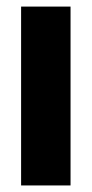

<svg xmlns="http://www.w3.org/2000/svg" viewBox="-20 -566 280 586"><path d="M44.4 0V-545.9H195.3V0Z"/></svg>

Font: Inter Tight
Style: Bold
Weight: 700
Designer: Rasmus Andersson
Foundry: rsms
Version: Version 3.004; ttfautohint (v1.8.4.7-5d5b)